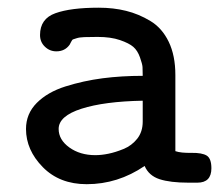

<svg xmlns="http://www.w3.org/2000/svg" viewBox="-20 -470 565 494"><path d="M46.9 -138.2Q46.9 -177.2 74.5 -205.1Q102.1 -232.9 148.4 -247.6Q194.8 -262.2 243.9 -268.6Q293 -274.9 347.2 -274.9Q347.2 -290 346.7 -297.6Q346.2 -305.2 340.1 -322.5Q334 -339.8 323 -349.4Q312 -358.9 288.6 -366.9Q265.1 -375 231 -375Q210 -375 197 -374.5Q184.1 -374 177 -371.6Q169.9 -369.1 168 -368.7Q166 -368.2 163.1 -362.5Q160.2 -356.9 159.2 -355Q147 -337.9 125 -337.9Q107.9 -337.9 95.5 -349.9Q83 -361.8 83 -379.9Q83 -421.9 122.6 -436Q162.1 -450.2 233.9 -450.2Q272 -450.2 304.4 -442.1Q336.9 -434.1 366.9 -416Q397 -397.9 414.1 -362.5Q431.2 -327.1 431.2 -276.9V-81.1Q445.3 -76.2 472.7 -76.7Q500 -77.1 512 -69.6Q523.9 -62 523.9 -37.1Q523.9 0 487.8 0H464.8Q418 0 390.4 -9Q362.8 -18.1 352.1 -43Q283.2 3.9 203.1 3.9Q133.3 3.9 90.1 -40Q46.9 -84 46.9 -138.2ZM130.9 -138.2Q130.9 -110.4 158.4 -90.6Q186 -70.8 225.1 -70.8Q241.2 -70.8 259 -74.5Q276.9 -78.1 297.9 -86.7Q318.8 -95.2 333 -113Q347.2 -130.9 347.2 -157.2V-210.9Q248 -209 189.5 -190.2Q130.9 -171.4 130.9 -138.2Z"/></svg>

Font: CMU Typewriter Text
Style: Bold
Weight: 700
Version: Version 0.7.0